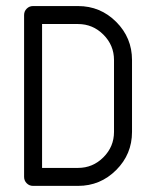

<svg xmlns="http://www.w3.org/2000/svg" viewBox="-20 -608 505 628"><path d="M88.2 -588.2H235.3Q308.2 -588.2 360 -536.5Q411.8 -484.7 411.8 -411.8V-176.5Q411.8 -103.5 360 -51.8Q308.2 0 235.3 0H88.2Q75.9 0 67.4 -8.5Q58.8 -17.1 58.8 -29.4V-558.8Q58.8 -571.2 67.4 -579.7Q75.9 -588.2 88.2 -588.2ZM117.6 -529.4V-58.8H235.3Q283.5 -58.8 318.2 -93.5Q352.9 -128.2 352.9 -176.5V-411.8Q352.9 -460 318.2 -494.7Q283.5 -529.4 235.3 -529.4Z"/></svg>

Font: OpenGost Type B TT
Style: Regular
Weight: 400
Version: Version 0.3